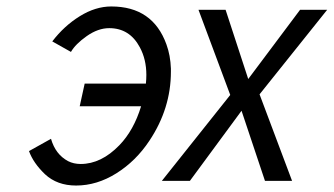

<svg xmlns="http://www.w3.org/2000/svg" viewBox="-20 -554 1022 588"><path d="M197.3 -395 140.1 -427.2Q176.3 -474.6 224.4 -504.4Q272.5 -534.2 320.8 -534.2Q447.8 -534.2 489.7 -418Q502 -384.3 503.4 -343.8V-334.5Q503.4 -221.7 437.5 -123Q396.5 -61 336.7 -23.4Q276.9 14.2 212.9 14.2Q154.8 14.2 117.7 -20.5Q82 -54.7 68.8 -91.3L136.2 -128.9Q149.9 -81.1 188.5 -60.5Q205.6 -51.8 227.1 -51.8Q290 -51.8 345.7 -109.4Q389.6 -154.8 412.1 -228.5H224.1L239.3 -297.9H426.8Q428.2 -312 428.2 -324.7Q428.2 -372.1 408.2 -409.2Q377 -467.8 314.5 -467.8Q280.3 -467.8 245.6 -443.4Q210.9 -418.9 197.3 -395Z M874.5 0H791.5L719.7 -214.8L561.5 0H475.6L685.1 -263.2L587.9 -523.9H670.9L740.2 -312L898.9 -523.9H981.9L774.9 -265.1Z"/></svg>

Font: Tuffy
Style: Italic
Weight: 400
Italic angle: -12°
Designer: Thatcher Ulrich, Karoly Barta and Michael Everson
Version: Version 001.271